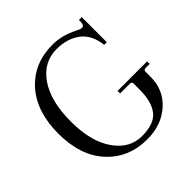

<svg xmlns="http://www.w3.org/2000/svg" viewBox="-173 -783 937 937"><g transform="rotate(-45 295.5 -315.0)"><path d="M321.8 -612.8Q231 -613.3 175.3 -533.2Q120.1 -453.1 120.1 -314Q120.1 -174.8 175.8 -95.7Q231.4 -16.6 316.4 -17.1Q400.9 -17.1 434.6 -60.5Q468.3 -104 467.8 -188V-228Q467.8 -240.2 454.1 -240.2H387.2V-257.8H590.8V-240.2H564Q549.8 -240.2 549.8 -228V-191.9Q549.8 -103 485.8 -45.4Q421.9 12.2 321.8 12.2Q195.3 11.7 115.2 -75.2Q35.2 -162.1 35.2 -314.5Q35.2 -466.8 114.3 -554.7Q193.8 -642.1 321.8 -642.1Q386.7 -642.1 452.1 -608.9Q473.1 -597.7 481.9 -598.1Q497.1 -598.1 498 -619.1L499 -636.2H518.1V-462.9H500Q491.2 -540 442.4 -576.2Q393.6 -612.3 321.8 -612.8Z"/></g></svg>

Font: Arapey-Regular
Style: Regular
Weight: 400
Designer: Eduardo Rodriguez Tunni
Foundry: Eduardo Rodriguez Tunni
Version: Version 1.002